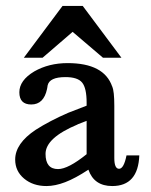

<svg xmlns="http://www.w3.org/2000/svg" viewBox="-20 -625 507 645"><path d="M123 -431H60L190 -605H258L388 -431H326L224 -518ZM448 -103Q444 0 357 0Q296 0 277 -55Q233 -26 199 -13Q165 0 136 0Q91 0 61 -25Q31 -50 31 -89Q31 -143 100 -189Q147 -219 209 -246L271 -270V-280Q271 -329 256 -347.5Q241 -366 200 -366Q146 -366 140 -338Q140 -335 139 -331.5Q138 -328 138 -326Q127 -274 85 -274Q45 -274 45 -315Q45 -355 95 -385Q144 -413 207 -413Q330 -413 357 -334V-335Q364 -318 364 -270V-94Q364 -58 380 -58Q396 -58 405 -103ZM240 -207H241Q133 -162 133 -108Q133 -57 175 -57Q209 -57 271 -107V-219Z"/></svg>

Font: New Athena Unicode
Style: Bold
Weight: 700
Designer: J. Rusten 1997; rev. by R. Hancock 2001, 2002, rev. by D. Mastronarde 2002-2021
Foundry: Society for Classical Studies (formerly American Philological Association)
Version: Version 5.008